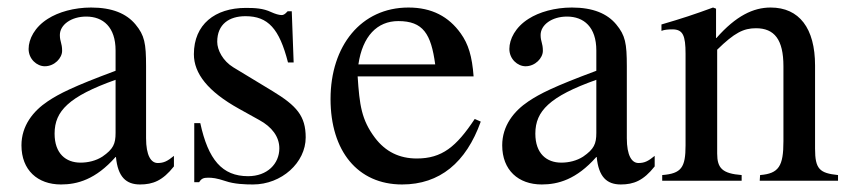

<svg xmlns="http://www.w3.org/2000/svg" viewBox="-20 -480 2261 510"><path d="M287 -127C287 -98 281 -84 252 -64C235 -53 214 -48 194 -48C155 -48 125 -72 125 -125C125 -156 135 -180 159 -202C184 -225 225 -246 287 -268ZM442 -66C425 -52 415 -47 399 -47C381 -47 368 -67 368 -113V-304C368 -365 364 -386 340 -415C316 -444 278 -460 222 -460C177 -460 135 -448 107 -430C72 -408 56 -376 56 -350C56 -323 78 -304 99 -304C125 -304 145 -326 145 -345C145 -366 139 -369 139 -387C139 -414 169 -436 209 -436C254 -436 287 -408 287 -346V-292C174 -250 137 -231 107 -211C68 -185 37 -146 37 -94C37 -28 80 10 142 10C185 10 234 -3 287 -63H288C293 -10 315 10 352 10C386 10 412 0 442 -38Z M600 -301C572 -318 557 -347 557 -369C557 -416 589 -437 632 -437C692 -437 722 -404 745 -314H760L755 -450H744C736 -441 732 -440 728 -440C721 -440 711 -443 700 -448C679 -458 657 -459 633 -459C551 -459 495 -415 495 -336C495 -285 532 -237 615 -191L669 -161C702 -143 722 -117 722 -86C722 -45 690 -12 639 -12C570 -12 533 -56 512 -153H496V4H509C515 -6 521 -8 533 -8C544 -8 555 -7 579 1C602 9 631 10 652 10C728 10 792 -48 792 -115C792 -172 768 -199 704 -238Z M932 -309C943 -384 982 -424 1038 -424C1104 -424 1125 -390 1136 -309ZM1241 -164C1192 -90 1154 -59 1087 -59C1041 -59 1004 -77 976 -114C940 -162 935 -201 930 -277H1238C1234 -331 1224 -363 1204 -391C1172 -436 1127 -460 1065 -460C939 -460 858 -358 858 -217C858 -79 930 10 1048 10C1148 10 1218 -48 1257 -157Z M1564 -127C1564 -98 1558 -84 1529 -64C1512 -53 1491 -48 1471 -48C1432 -48 1402 -72 1402 -125C1402 -156 1412 -180 1436 -202C1461 -225 1502 -246 1564 -268ZM1719 -66C1702 -52 1692 -47 1676 -47C1658 -47 1645 -67 1645 -113V-304C1645 -365 1641 -386 1617 -415C1593 -444 1555 -460 1499 -460C1454 -460 1412 -448 1384 -430C1349 -408 1333 -376 1333 -350C1333 -323 1355 -304 1376 -304C1402 -304 1422 -326 1422 -345C1422 -366 1416 -369 1416 -387C1416 -414 1446 -436 1486 -436C1531 -436 1564 -408 1564 -346V-292C1451 -250 1414 -231 1384 -211C1345 -185 1314 -146 1314 -94C1314 -28 1357 10 1419 10C1462 10 1511 -3 1564 -63H1565C1570 -10 1592 10 1629 10C1663 10 1689 0 1719 -38Z M2206 0V-15C2157 -20 2145 -31 2145 -85V-306C2145 -405 2103 -460 2027 -460C1981 -460 1935 -438 1883 -379H1882V-457L1874 -460C1825 -442 1792 -431 1737 -415V-398C1744 -401 1755 -402 1766 -402C1794 -402 1801 -386 1801 -337V-94C1801 -35 1790 -19 1739 -15V0H1950V-15C1899 -19 1885 -33 1885 -72V-348C1931 -393 1955 -405 1988 -405C2037 -405 2061 -375 2061 -304V-105C2061 -39 2049 -19 1999 -15L1998 0Z"/></svg>

Font: XITS
Style: Regular
Weight: 400
Designer: MicroPress Inc., with final additions and corrections provided by Coen Hoffman, Elsevier (retired)
Version: Version 1.302